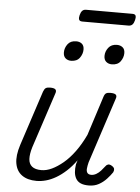

<svg xmlns="http://www.w3.org/2000/svg" viewBox="-63 -1019 789 1083"><g transform="rotate(5 331.0 -477.0)"><path d="M185 16Q134 16 102.5 -6.5Q71 -29 63.5 -72.5Q56 -116 76 -178L178 -489Q184 -505 192 -510Q200 -515 216 -515Q239 -515 246.5 -507.5Q254 -500 248 -484L145 -171Q133 -131 134.5 -103.5Q136 -76 154 -61.5Q172 -47 207 -47Q236 -47 266.5 -61.5Q297 -76 329.5 -103Q362 -130 392.5 -171.5Q423 -213 449 -268L520 -489Q525 -505 533 -510Q541 -515 557 -515Q581 -515 588.5 -507.5Q596 -500 590 -484L469 -114Q464 -94 462.5 -78.5Q461 -63 467.5 -54Q474 -45 490 -45Q504 -45 518 -53Q532 -61 544 -74.5Q556 -88 565 -100Q570 -108 579 -111Q588 -114 601 -106Q614 -98 615.5 -89Q617 -80 612 -70Q600 -52 581 -31.5Q562 -11 537.5 2.5Q513 16 481 16Q452 16 434.5 8Q417 0 408 -15.5Q399 -31 397 -51.5Q395 -72 399 -97L406 -120Q380 -84 351.5 -58Q323 -32 294.5 -15.5Q266 1 238.5 8.5Q211 16 185 16ZM320 -676Q301 -676 288.5 -687Q276 -698 276 -720Q276 -745 292 -766.5Q308 -788 340 -788Q360 -788 372.5 -777.5Q385 -767 385 -745Q385 -720 369 -698Q353 -676 320 -676ZM551 -676Q532 -676 519 -687Q506 -698 506 -720Q506 -745 522.5 -766.5Q539 -788 571 -788Q590 -788 603 -777.5Q616 -767 616 -745Q616 -720 600 -698Q584 -676 551 -676ZM365 -902Q349 -902 345.5 -911.5Q342 -921 346 -936Q350 -953 358 -961.5Q366 -970 380 -970H642Q658 -970 661 -960.5Q664 -951 660 -936Q656 -919 648 -910.5Q640 -902 625 -902Z"/></g></svg>

Font: Playwrite DK Loopet Light
Style: Regular
Weight: 300
Version: Version 1.003